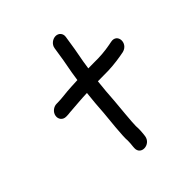

<svg xmlns="http://www.w3.org/2000/svg" viewBox="-215 -831 1074 1074"><g transform="rotate(-45 322.0 -293.5)"><path d="M121.9 -330H128.9C136.6 -330 144.3 -330.7 154.8 -332.1C201.1 -335 248.9 -340.2 298.5 -341.7C292.8 -293.5 289.2 -245.2 285.9 -196C283.2 -165.4 267.4 -22.8 271.8 8.2C272.6 13.9 269.7 46.7 268.8 52C268.7 52.6 268.6 53.7 268.6 54.5L268 64.8C266.2 120.9 348.8 115.9 357.6 60C360.8 39.2 363.2 4.7 361 -16.8C360.4 -41.9 373.2 -172.8 375.8 -203C379 -251.2 382.3 -296.2 388 -344.5C404.2 -344.8 418.9 -345 435.9 -345C482 -343.8 535.4 -349.4 574.7 -356.4L601.5 -361.4C602.1 -361.5 603.1 -361.8 603.8 -362C661.4 -377.7 654.8 -460.4 596.9 -448.4L570.9 -443.5C538 -437.1 490.8 -432.8 450.6 -434C433.3 -434 419.4 -433.9 401.2 -433.5L404 -451.3C409.5 -493.8 417.4 -523.9 423.7 -564L436.7 -647C440.5 -671.3 423.9 -691 399.6 -691C376.6 -691 351.8 -673 347.7 -647L334.7 -564C328.8 -526.6 321.1 -497.6 314.9 -450.7L311.7 -430.5C294.6 -429.8 272.8 -428.6 259.2 -428C214.9 -426.1 179.8 -419 142.9 -419H135.9C112.8 -419 88.1 -401 84 -375C80.1 -350.2 97.1 -330 121.9 -330Z"/></g></svg>

Font: Just Breathe
Style: BdObl3
Weight: 400
Foundry: Cannot Into Space Fonts
Version: Version 0.72